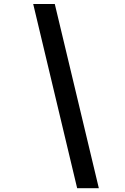

<svg xmlns="http://www.w3.org/2000/svg" viewBox="-20 -866 640 983"><path d="M486 97.5H375L150 -845.5H260.5Z"/></svg>

Font: Spline Sans Mono SemiBold
Style: Italic
Weight: 600
Italic angle: -4°
Monospace: yes
Version: Version 1.004